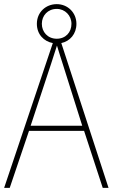

<svg xmlns="http://www.w3.org/2000/svg" viewBox="-20 -907 544 927"><path d="M476 0H504L276 -699C318 -708 349 -743 349 -792C349 -846 307 -887 254 -887C201 -887 158 -848 158 -792C158 -741 192 -707 235 -699L0 0H27L120 -275H386ZM254 -720C210 -720 182 -753 182 -792C182 -832 211 -864 254 -864C294 -864 325 -832 325 -792C325 -751 297 -720 254 -720ZM282 -601 377 -300H128L227 -600C236 -630 246 -657 255 -687C265 -653 274 -627 282 -601Z"/></svg>

Font: Noto Sans Lao SemiCondensed Thin
Style: Regular
Weight: 100
Width: 4
Designer: Monotype Design Team
Foundry: Monotype Imaging Inc.
Version: Version 2.003